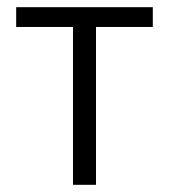

<svg xmlns="http://www.w3.org/2000/svg" viewBox="-20 -514 469 534"><path d="M183 0V-439H25V-494H405V-439H247V0Z"/></svg>

Font: Nunito Sans 7pt Condensed Light
Style: Regular
Weight: 300
Width: 3
Designer: Vernon Adams
Foundry: Vernon Adams
Version: Version 3.101;gftools[0.9.27]